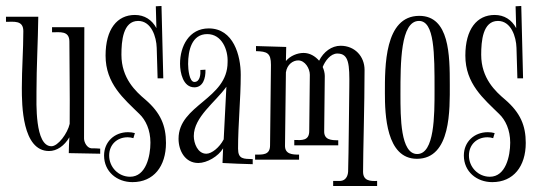

<svg xmlns="http://www.w3.org/2000/svg" viewBox="-27 -617 1800 642"><path d="M203 -105 308 -103V-120C298 -121 289 -121 279 -121C264 -122 254 -141 254 -154L255 -526H147V-509C173 -509 205 -515 205 -478C205 -403 207 -311 206 -203C199 -171 167 -128 145 -128C89 -128 95 -274 95 -311C95 -394 100 -478 101 -561H-7V-544C19 -544 51 -550 51 -513C51 -450 46 -387 46 -323C46 -267 47 -112 137 -112C163 -112 188 -129 205 -158C204 -141 203 -123 203 -105Z M513 -597 494 -596 496 -523C481 -551 456 -567 424 -567C365 -567 326 -520 326 -431C326 -337 387 -287 439 -236C460 -216 476 -183 476 -140C476 -95 461 -26 408 -26C369 -26 338 -58 338 -97C338 -133 364 -158 400 -158C406 -158 413 -157 419 -155L424 -172C417 -174 409 -175 401 -175C356 -175 321 -143 321 -97C321 -43 364 -8 416 -8C487 -8 528 -61 528 -139C528 -197 510 -240 459 -284C427 -311 379 -355 379 -434C379 -479 384 -547 435 -547C479 -547 496 -494 497 -457L500 -355H519Z M717 -72C750 -70 784 -69 818 -68V-85C788 -86 769 -84 769 -120C769 -203 778 -285 778 -367C778 -431 754 -522 671 -522C605 -522 575 -462 575 -404C575 -374 585 -325 623 -325C651 -325 661 -354 660 -384L643 -383C644 -369 642 -343 623 -343C606 -343 602 -385 602 -403C602 -448 614 -503 666 -503C715 -503 736 -450 734 -409C734 -285 570 -267 570 -153C570 -113 592 -72 636 -72C665 -72 703 -94 719 -121ZM663 -103C634 -103 621 -138 621 -162C621 -226 693 -275 730 -327L721 -151C707 -124 681 -103 663 -103Z M930 -460 829 -463V-446C866 -445 879 -440 879 -400L876 -131C876 -98 851 -100 826 -100V-83H973V-100C951 -100 925 -101 926 -131L929 -375C933 -402 953 -415 970 -415C993 -415 1009 -388 1009 -367L1007 -179C1007 -146 982 -148 957 -149V-131H1104V-148C1081 -148 1056 -149 1057 -179L1059 -363C1059 -373 1056 -384 1052 -393C1060 -413 1078 -438 1101 -438C1140 -438 1142 -402 1141 -326C1140 -267 1139 -107 1137 -43C1136 -27 1128 -13 1111 -12H1087V5H1234V-12C1211 -11 1187 -12 1187 -43C1187 -106 1192 -269 1192 -383C1192 -429 1159 -464 1112 -464C1082 -464 1055 -444 1040 -414C1027 -429 1009 -440 988 -440C967 -440 943 -430 929 -413Z M1477 -334C1477 -432 1476 -564 1375 -564C1258 -564 1260 -393 1260 -306C1260 -235 1264 -86 1367 -86C1482 -86 1477 -253 1477 -334ZM1374 -547C1426 -547 1426 -439 1426 -315C1426 -231 1426 -102 1368 -102C1312 -102 1312 -225 1312 -302C1312 -407 1312 -547 1374 -547Z M1716 -597 1697 -596 1699 -523C1684 -551 1659 -567 1627 -567C1568 -567 1529 -520 1529 -431C1529 -337 1590 -287 1642 -236C1663 -216 1679 -183 1679 -140C1679 -95 1664 -26 1611 -26C1572 -26 1541 -58 1541 -97C1541 -133 1567 -158 1603 -158C1609 -158 1616 -157 1622 -155L1627 -172C1620 -174 1612 -175 1604 -175C1559 -175 1524 -143 1524 -97C1524 -43 1567 -8 1619 -8C1690 -8 1731 -61 1731 -139C1731 -197 1713 -240 1662 -284C1630 -311 1582 -355 1582 -434C1582 -479 1587 -547 1638 -547C1682 -547 1699 -494 1700 -457L1703 -355H1722Z"/></svg>

Font: Bigelow Rules
Style: Regular
Weight: 400
Designer: Astigmatic (AOETI)
Foundry: Astigmatic (AOETI)
Version: Version 1.000